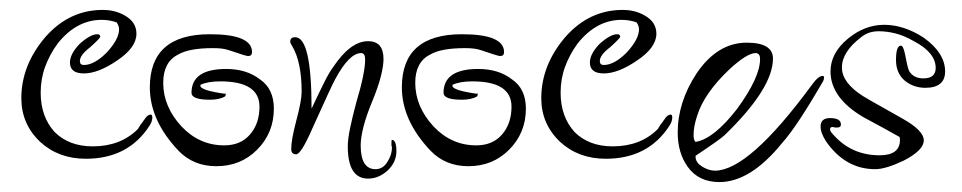

<svg xmlns="http://www.w3.org/2000/svg" viewBox="-20 -314 1939 387"><path d="M153 6Q98 6 61 -28Q23 -64 23 -116Q23 -183 72 -240Q120 -294 187 -294Q212 -294 231 -283Q255 -270 255 -246Q255 -218 216 -192Q178 -166 149 -166Q121 -166 121 -188Q121 -205 140 -225Q162 -245 176 -245Q182 -245 182 -240Q182 -237 162 -219Q141 -203 141 -191Q141 -183 149 -183Q170 -183 195 -208Q220 -235 220 -255Q220 -262 215 -269Q200 -274 185 -274Q134 -274 96 -226Q80 -204 71 -179.5Q62 -155 62 -127Q62 -79 90 -48Q119 -19 167 -19Q223 -19 258 -54Q261 -60 271 -73Q277 -83 284 -83Q287 -83 287 -77Q287 -69 281 -60Q238 6 153 6Z M416 21Q370 21 340 -10Q282 -71 282 -138Q282 -245 403 -245Q488 -245 488 -209Q488 -201 480 -201Q476 -201 441 -213Q435 -215 427.5 -216Q420 -217 409 -217Q361 -217 339 -204Q309 -189 309 -147Q309 -99 346 -59Q382 -21 432 -21Q465 -21 484 -43Q503 -65 503 -99Q503 -150 424 -150Q399 -150 384 -143V-141Q384 -132 433 -125Q435 -127 435 -124L434 -120Q423 -113 403 -113Q366 -113 366 -127Q366 -175 436 -175Q477 -175 504 -154Q532 -135 532 -95Q532 -46 498 -12Q465 21 416 21Z M722 46Q681 46 681 -19Q681 -33 685.5 -55Q690 -77 698 -107Q716 -167 716 -194Q716 -207 708 -207Q684 -207 656 -155Q652 -148 640.5 -123Q629 -98 610 -56Q587 -3 577 -3Q567 -3 567 -14Q567 -23 569.5 -37Q572 -51 577 -70Q588 -111 588 -129Q588 -189 569 -221Q565 -227 565 -230Q565 -239 575 -239Q608 -239 608 -95Q623 -127 633.5 -148Q644 -169 651 -178Q686 -231 722 -231Q753 -231 753 -195Q753 -181 747.5 -159.5Q742 -138 730 -109Q718 -80 712.5 -58Q707 -36 707 -21Q707 27 737 27Q752 27 761 12Q770 -2 770 -16Q770 -18 769.5 -19Q769 -20 769 -21V-26Q769 -32 770 -32Q779 -32 779 -9Q779 13 761 30Q743 46 722 46Z M924 21Q878 21 848 -10Q790 -71 790 -138Q790 -245 911 -245Q996 -245 996 -209Q996 -201 988 -201Q984 -201 949 -213Q943 -215 935.5 -216Q928 -217 917 -217Q869 -217 847 -204Q817 -189 817 -147Q817 -99 854 -59Q890 -21 940 -21Q973 -21 992 -43Q1011 -65 1011 -99Q1011 -150 932 -150Q907 -150 892 -143V-141Q892 -132 941 -125Q943 -127 943 -124L942 -120Q931 -113 911 -113Q874 -113 874 -127Q874 -175 944 -175Q985 -175 1012 -154Q1040 -135 1040 -95Q1040 -46 1006 -12Q973 21 924 21Z M1201 6Q1146 6 1109 -28Q1071 -64 1071 -116Q1071 -183 1120 -240Q1168 -294 1235 -294Q1260 -294 1279 -283Q1303 -270 1303 -246Q1303 -218 1264 -192Q1226 -166 1197 -166Q1169 -166 1169 -188Q1169 -205 1188 -225Q1210 -245 1224 -245Q1230 -245 1230 -240Q1230 -237 1210 -219Q1189 -203 1189 -191Q1189 -183 1197 -183Q1218 -183 1243 -208Q1268 -235 1268 -255Q1268 -262 1263 -269Q1248 -274 1233 -274Q1182 -274 1144 -226Q1128 -204 1119 -179.5Q1110 -155 1110 -127Q1110 -79 1138 -48Q1167 -19 1215 -19Q1271 -19 1306 -54Q1309 -60 1319 -73Q1325 -83 1332 -83Q1335 -83 1335 -77Q1335 -69 1329 -60Q1286 6 1201 6Z M1430 53Q1388 53 1366 22Q1346 -6 1346 -47Q1346 -108 1384 -166Q1426 -228 1485 -228Q1538 -228 1538 -196Q1538 -136 1441 -42Q1433 -34 1382 0V2Q1382 13 1394 21Q1408 30 1421 30Q1489 30 1615 -141Q1629 -161 1638 -161Q1641 -161 1641 -158Q1641 -156 1640.5 -154Q1640 -152 1639 -150Q1614 -107 1593 -75Q1572 -43 1555 -24Q1492 53 1430 53ZM1382 -28Q1419 -34 1466 -95Q1512 -158 1512 -195Q1512 -207 1503 -207Q1486 -207 1451 -175Q1399 -126 1385 -80Q1378 -59 1378 -42Q1378 -31 1382 -28Z M1744 27Q1684 27 1645 -29Q1634 -46 1634 -59Q1634 -76 1653 -76Q1675 -76 1675 -63Q1675 -57 1668 -57H1663Q1662 -57 1661 -57.5Q1660 -58 1658 -58Q1653 -58 1653 -53Q1653 -49 1662 -40Q1698 -1 1753 -1Q1794 -1 1794 -32Q1794 -36 1793 -38Q1781 -45 1762.5 -55Q1744 -65 1720 -78Q1654 -117 1654 -170Q1654 -207 1689 -236Q1723 -264 1762 -264Q1802 -264 1842 -238Q1885 -207 1885 -170Q1885 -137 1845 -137Q1821 -137 1803 -152Q1786 -167 1786 -193Q1786 -222 1796 -222Q1801 -222 1805 -201Q1810 -174 1813 -170Q1822 -156 1841 -156Q1866 -156 1866 -177Q1866 -208 1822 -231Q1803 -242 1785.5 -246.5Q1768 -251 1751 -251Q1731 -251 1717 -240Q1677 -210 1677 -178Q1677 -147 1720 -120Q1733 -112 1753 -101Q1773 -90 1799 -75Q1842 -51 1842 -31Q1842 -11 1801 10Q1765 27 1744 27Z"/></svg>

Font: Ole
Style: Regular
Weight: 400
Designer: Robert E. Leuschke
Foundry: Robert E. Leuschke
Version: Version 1.010; ttfautohint (v1.8.3)